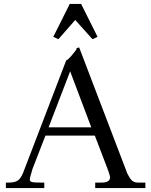

<svg xmlns="http://www.w3.org/2000/svg" viewBox="-20 -960 772 980"><path d="M478 -772 452 -760 364 -858 278 -760 252 -772 336 -940H394ZM722 0H466V-28H498Q542 -28 542 -56Q542 -60 532 -90L464 -268H212L146 -98Q146 -96 139 -73.5Q132 -51 132 -42.5Q132 -34 143 -31Q154 -28 190 -28H206V0H10V-28H24Q57 -28 72 -39.5Q87 -51 98 -78L318 -652Q326 -653 348.5 -680Q371 -707 371 -710Q371 -713 370 -714L384 -718L630 -74Q641 -51 652.5 -39.5Q664 -28 686 -28H722ZM446 -310 338 -596 228 -310Z"/></svg>

Font: Montaga
Style: Regular
Weight: 400
Designer: Alejandra Rodriguez
Foundry: Alejandra Rodriguez
Version: Version 1.001